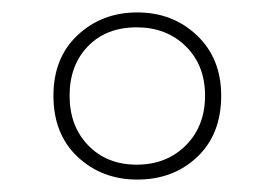

<svg xmlns="http://www.w3.org/2000/svg" viewBox="-20 -744 442 309"><path d="M201 -455Q144 -455 105 -491.5Q66 -528 66 -590Q66 -651 105 -687.5Q144 -724 201 -724Q258 -724 297 -687Q336 -650 336 -590Q336 -528 297.5 -491.5Q259 -455 201 -455ZM200 -479Q248 -479 279 -510Q310 -541 310 -590Q310 -639 279 -669.5Q248 -700 200 -700Q151 -700 121.5 -669.5Q92 -639 92 -590Q92 -541 122 -510Q152 -479 200 -479Z"/></svg>

Font: Noto Sans Gurmukhi UI SemiCondensed Thin
Style: Regular
Weight: 100
Width: 4
Designer: Jelle Bosma - Monotype Design Team
Foundry: Monotype Imaging Inc.
Version: Version 2.004; ttfautohint (v1.8.4.7-5d5b)